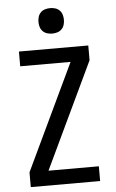

<svg xmlns="http://www.w3.org/2000/svg" viewBox="-62 -996 625 1037"><g transform="rotate(-5 250.0 -477.0)"><path d="M62 0V-80L335 -655H62V-735H438V-655L165 -80H438V0ZM250 -816Q236 -816 222.5 -820Q209 -824 199 -834Q189 -844 185 -857.5Q181 -871 181 -885Q181 -899 185 -912.5Q189 -926 199 -936Q209 -946 222.5 -950Q236 -954 250 -954Q264 -954 277.5 -950Q291 -946 301 -936Q311 -926 315 -912.5Q319 -899 319 -885Q319 -871 315 -857.5Q311 -844 301 -834Q291 -824 277.5 -820Q264 -816 250 -816Z"/></g></svg>

Font: Iosevka Fixed Medium
Style: Regular
Weight: 500
Monospace: yes
Designer: Belleve Invis
Foundry: Belleve Invis
Version: Version 32.3.0